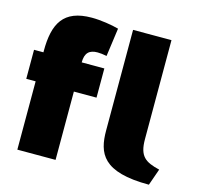

<svg xmlns="http://www.w3.org/2000/svg" viewBox="-113 -909 1096 1048"><g transform="rotate(15 434.5 -385.5)"><path d="M20 -535V-371H73V15H289V-371H417V-536H289C289 -591 314 -611 359 -611C374 -611 391 -609 411 -605L433 -765C394 -776 330 -786 280 -786C120 -786 73 -698 73 -543V-535ZM514 -212C514 -83 553 14 816 14L849 -80C767 -100 731 -123 731 -221V-780H514Z"/></g></svg>

Font: Repo ExtraBlack
Style: Regular
Weight: 400
Designer: Stefan Peev
Foundry: Context Ltd
Version: Version 001.502